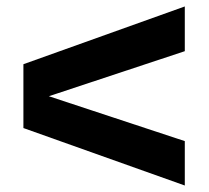

<svg xmlns="http://www.w3.org/2000/svg" viewBox="-20 -615 640 589"><path d="M546.9 -458 129.9 -319.8 546.9 -182.1V-45.9L51.8 -222.2V-418L546.9 -595.2Z"/></svg>

Font: TASA Orbiter Text
Style: Bold
Weight: 700
Designer: Weizhong Zhang
Version: Version 1.000;Glyphs 3.1.2 (3151)